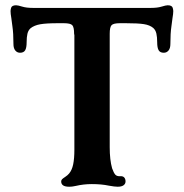

<svg xmlns="http://www.w3.org/2000/svg" viewBox="-20 -698 697 728"><path d="M212 -10Q212 -15 215.5 -18.5Q219 -22 227.5 -27.5Q236 -33 242 -40Q253 -53 257.5 -75Q262 -97 262 -130V-566Q261 -567 261 -570Q261 -595 254 -602.5Q247 -610 222 -610H200Q155 -610 132.5 -606Q110 -602 96 -591Q87 -583 84 -570Q81 -557 81 -538Q81 -517 75.5 -507.5Q70 -498 56 -498Q45 -498 38 -506.5Q31 -515 31 -531Q31 -572 27 -598.5Q23 -625 23 -629Q20 -646 20 -656Q20 -660 22 -668Q25 -678 41 -678Q48 -678 64 -673Q80 -668 105 -668H552Q577 -668 593 -673Q609 -678 616 -678Q632 -678 635 -668Q637 -660 637 -656Q637 -646 634 -629Q634 -625 630 -598.5Q626 -572 626 -531Q626 -515 619 -506.5Q612 -498 601 -498Q587 -498 581.5 -507.5Q576 -517 576 -538Q576 -557 573 -570.5Q570 -584 561 -592Q548 -603 525.5 -606.5Q503 -610 457 -610H435Q410 -610 403 -602.5Q396 -595 396 -570V-140Q396 -92 405 -60Q411 -43 417 -36Q423 -29 436 -30H438Q447 -30 451.5 -24.5Q456 -19 456 -10Q456 -1 448.5 4.5Q441 10 426 10Q415 10 393 6Q365 0 328 0Q297 0 267 7Q262 8 256 9Q250 10 242 10Q212 10 212 -10Z"/></svg>

Font: Raigarh Medium
Style: Regular
Weight: 500
Designer: jaikishan Patel
Foundry: MagicType
Version: Version 1.000